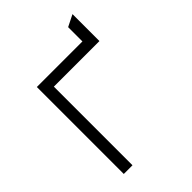

<svg xmlns="http://www.w3.org/2000/svg" viewBox="-239 -972 1093 1093"><g transform="rotate(-45 308.0 -425.0)"><path d="M106 0V-700H473V-815L543 -850V-633H176V0Z"/></g></svg>

Font: Overpass Mono Light
Style: Regular
Weight: 300
Monospace: yes
Designer: Delve Withrington, Dave Bailey
Foundry: Delve Fonts LLC
Version: Version 4.000